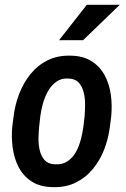

<svg xmlns="http://www.w3.org/2000/svg" viewBox="-20 -770 524 800"><path d="M31.2 -242.7 36.6 -284.7Q42.5 -333.5 60.1 -379.2Q77.6 -424.8 107.2 -461.4Q136.7 -498 178.5 -518.8Q220.2 -539.6 274.9 -538.1Q327.6 -537.1 362.3 -514.6Q397 -492.2 416.5 -455.6Q436 -418.9 441.9 -374.8Q447.8 -330.6 443.4 -285.2L438 -242.7Q432.1 -194.3 414.6 -148.4Q397 -102.5 367.4 -66.4Q337.9 -30.3 296.1 -9.5Q254.4 11.2 199.7 9.8Q146.5 8.8 112.1 -13.7Q77.6 -36.1 58.3 -72.5Q39.1 -108.9 33 -153.3Q26.9 -197.8 31.2 -242.7ZM147.9 -285.2 143.1 -241.7Q141.1 -222.2 140.4 -196Q139.6 -169.9 145.3 -144.8Q150.9 -119.6 165.8 -103Q180.7 -86.4 208.5 -85.4Q240.2 -83.5 262 -98.4Q283.7 -113.3 296.9 -137.7Q310.1 -162.1 317.1 -189.9Q324.2 -217.8 327.6 -243.2L332.5 -285.6Q334 -305.2 334.5 -331.5Q335 -357.9 329.3 -382.8Q323.7 -407.7 309.1 -424.6Q294.4 -441.4 266.1 -442.9Q235.8 -444.8 214.6 -429.4Q193.4 -414.1 179.7 -389.6Q166 -365.2 158.4 -337.2Q150.9 -309.1 147.9 -285.2ZM226.1 -602.5 341.8 -750H479L326.2 -602.5Z"/></svg>

Font: Roboto Condensed Medium
Style: Italic
Weight: 500
Italic angle: -12°
Designer: Christian Robertson
Foundry: Google
Version: Version 3.0; 2020